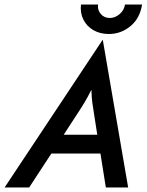

<svg xmlns="http://www.w3.org/2000/svg" viewBox="-62 -822 644 842"><path d="M-41.7 0 387.5 -646.5H388.9L500 0H402.1L378.5 -148.6H163.2L66 0ZM217.4 -231.2H364.6L350 -325Q345.8 -349.3 342.7 -372.9Q339.6 -396.5 338.9 -428.5Q322.9 -396.5 309 -373.3Q295.1 -350 278.5 -325ZM415.3 -672.9Q377.1 -672.9 347.9 -689.6Q318.8 -706.2 303.8 -735.8Q288.9 -765.3 293.1 -802.1H368.1Q364.6 -778.5 379.9 -760.8Q395.1 -743.1 419.4 -743.1Q442.4 -743.1 462.5 -760.1Q482.6 -777.1 486.1 -802.1H561.1Q551.4 -741 509.7 -706.9Q468.1 -672.9 415.3 -672.9Z"/></svg>

Font: Afacad Medium
Style: Italic
Weight: 500
Italic angle: -14°
Designer: Kristian Moeller
Foundry: Dicotype
Version: Version 1.000; ttfautohint (v1.8.4.7-5d5b)